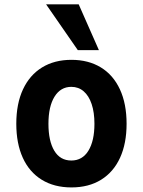

<svg xmlns="http://www.w3.org/2000/svg" viewBox="-20 -828 640 860"><path d="M53 -273.5Q53 -363.5 83 -427.8Q113 -492 168.5 -526Q224 -560 300 -560Q376 -560 431.5 -526.2Q487 -492.5 517 -428Q547 -363.5 547 -273.5Q547 -185.5 517.8 -121.5Q488.5 -57.5 433 -23Q377.5 11.5 300 11.5Q222.5 11.5 166.8 -23Q111 -57.5 82 -121.5Q53 -185.5 53 -273.5ZM403 -273.5Q403 -324.5 390.5 -361.8Q378 -399 354.8 -419Q331.5 -439 299.5 -439Q251.5 -439 224.2 -395Q197 -351 197 -273.5Q197 -196.5 223.2 -152.8Q249.5 -109 299.5 -109Q349 -109 376 -153Q403 -197 403 -273.5ZM186.5 -808.5H332.5L423 -603.5H328.5Z"/></svg>

Font: JuliaMono ExtraBold
Style: Regular
Weight: 800
Monospace: yes
Designer: cormullion
Foundry: corm
Version: Version 0.055; ttfautohint (v1.8.4)